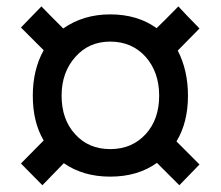

<svg xmlns="http://www.w3.org/2000/svg" viewBox="-20 -625 673 586"><path d="M316.4 -85.9Q233.4 -85.9 174.8 -127Q153.3 -104.5 109.4 -59.6Q92.8 -76.2 43.9 -126Q61.5 -143.6 113.3 -196.3Q80.1 -252 80.1 -333Q80.1 -412.1 113.3 -471.7Q89.8 -495.1 43.9 -541Q59.6 -556.6 106.4 -605.5Q123 -587.9 172.9 -538.1Q234.4 -581.1 316.4 -581.1Q399.4 -581.1 458 -539.1Q480.5 -560.5 524.4 -605.5Q540 -587.9 588.9 -538.1Q572.3 -521.5 522.5 -470.7Q553.7 -410.2 553.7 -333Q553.7 -251 518.6 -193.4Q542 -169.9 588.9 -123Q573.2 -107.4 527.3 -59.6Q509.8 -77.1 459 -127.9Q400.4 -85.9 316.4 -85.9ZM316.4 -169.9Q382.8 -169.9 424.8 -215.8Q465.8 -260.7 465.8 -333Q465.8 -404.3 424.8 -451.2Q382.8 -498 316.4 -498Q251 -498 210 -451.2Q168 -404.3 168 -333Q168 -260.7 209 -215.8Q250 -169.9 316.4 -169.9Z"/></svg>

Font: Overpass
Style: Regular
Weight: 400
Designer: Delve Withrington, Thomas Jockin
Version: Version 3.000;DELV;Overpass; ttfautohint (v1.5)